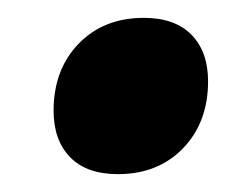

<svg xmlns="http://www.w3.org/2000/svg" viewBox="-20 -440 270 215"><path d="M40 -316Q40 -362 68 -391Q96 -420 141 -420Q176 -420 194.5 -401Q213 -382 213 -349Q213 -303 185 -274Q157 -245 112 -245Q77 -245 58.5 -264Q40 -283 40 -316Z"/></svg>

Font: Alegreya SC ExtraBold
Style: Italic
Weight: 800
Italic angle: -7°
Designer: Juan Pablo del Peral
Foundry: Huerta Tipografica
Version: Version 2.007; ttfautohint (v1.6)